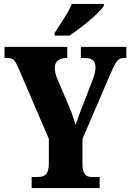

<svg xmlns="http://www.w3.org/2000/svg" viewBox="-20 -951 660 971"><path d="M256 -784V-771H331C390 -809 484 -886 505 -921V-931H343C326 -886 281 -825 256 -784ZM140 0H484V-56H444C418 -56 397 -66 397 -123V-248L540 -581C567 -643 577 -658 609 -658H619V-714H389V-658H405C445 -658 463 -645 463 -609C463 -600 461 -579 449 -548L405 -435C389 -392 373 -352 362 -319C352 -350 346 -374 330 -411L269 -554C261 -573 257 -594 257 -609C257 -640 281 -658 317 -658H320V-714H3V-658H14C50 -658 56 -645 74 -605L227 -249V-124C227 -67 205 -56 170 -56H140Z"/></svg>

Font: Noto Serif Hebrew ExtraCondensed Black
Style: Regular
Weight: 900
Width: 2
Designer: Monotype Design Team
Foundry: Monotype Imaging Inc.
Version: Version 2.004